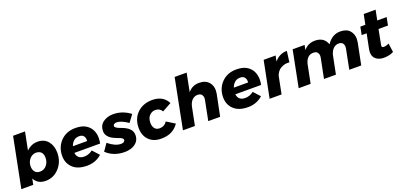

<svg xmlns="http://www.w3.org/2000/svg" viewBox="16 -1711 5617 2688"><g transform="rotate(-20 2825.0 -367.0)"><path d="M383 8Q263 8 215 -88L197 0H20L167 -742H345L292 -476Q365 -547 458 -547Q558 -547 613 -479Q668 -411 668 -309Q668 -175 585.5 -83.5Q503 8 383 8ZM352 -141Q413 -141 451 -187.5Q489 -234 489 -298Q489 -404 389 -410Q331 -410 291 -364.5Q251 -319 251 -253Q251 -205 276.5 -173Q302 -141 352 -141Z M1000 7Q862 7 789 -62.5Q716 -132 716 -239Q716 -370 800.5 -458Q885 -546 1022 -546Q1111.5 -546 1169.5 -514Q1229.5 -479 1256.8 -424Q1284 -369 1284 -305Q1284 -266 1275 -223H891Q904 -127 1007 -127Q1073 -127 1131 -172L1220 -75Q1129 7 1000 7ZM1116 -318 1117 -336Q1117 -371 1097 -395.5Q1077 -420 1032 -420Q983 -420 951 -391.2Q919 -362.5 904 -318Z M1561 7Q1396 7 1288 -96L1362 -202Q1463 -118 1550 -118Q1606 -118 1609 -158Q1609 -187 1531.5 -211.5Q1490 -226 1448 -250Q1417.5 -267.5 1394.8 -298.8Q1372 -330 1372 -371Q1372 -456 1434 -501.5Q1496 -547 1586 -547Q1721 -547 1839 -459L1761 -353Q1658 -423 1592 -423Q1571 -423 1555.5 -413.5Q1540 -404 1540 -386Q1540 -357 1622 -329Q1781 -275 1781 -169Q1781 -109 1751 -70.5Q1719 -30.5 1669.2 -11.8Q1619.5 7 1561 7Z M2108 6Q2022.5 6 1967.5 -27Q1909.5 -62.5 1882.8 -118.2Q1856 -174 1856 -240Q1856 -382 1944 -464.5Q2032 -547 2165 -547Q2329 -547 2394 -419L2258 -344Q2226 -400 2158 -400Q2110 -400 2072.5 -362.5Q2035 -325 2035 -253Q2035 -203 2059.5 -170.5Q2084 -138 2132 -138Q2204 -138 2244 -199L2367 -123Q2281 6 2108 6Z M2982 0H2805L2863 -294Q2866 -307 2866 -320Q2866 -352 2848 -374.5Q2830 -397 2787 -397Q2747 -397 2712.5 -368Q2678 -339 2661 -275L2606 0H2428L2574 -742H2753L2699 -469Q2763 -548 2866 -548Q2966 -548 3015 -484Q3052 -438 3052 -371Q3052 -350 3047 -320Z M3398 7Q3260 7 3187 -62.5Q3114 -132 3114 -239Q3114 -370 3198.5 -458Q3283 -546 3420 -546Q3509.5 -546 3567.5 -514Q3627.5 -479 3654.8 -424Q3682 -369 3682 -305Q3682 -266 3673 -223H3289Q3302 -127 3405 -127Q3471 -127 3529 -172L3618 -75Q3527 7 3398 7ZM3514 -318 3515 -336Q3515 -371 3495 -395.5Q3475 -420 3430 -420Q3381 -420 3349 -391.2Q3317 -362.5 3302 -318Z M3897 0H3719L3827 -541H4005L3988 -457Q4063 -548 4175 -548L4154 -385L4129 -386Q4072 -386 4022.5 -356.5Q3973 -327 3949 -261Z M5084 0H4906L4964 -294Q4967 -309 4967 -321Q4967 -352 4949 -374.5Q4931 -397 4888 -397Q4849 -397 4814.2 -367.2Q4779.5 -337.5 4762 -275L4707 0H4529L4588 -294Q4591 -307 4591 -320Q4591 -352 4573 -374.5Q4555 -397 4512 -397Q4461 -397 4428.8 -362.8Q4396.5 -328.5 4385 -275L4330 0H4152L4259 -541H4437L4423 -469Q4487 -548 4591 -548Q4728 -548 4768 -430Q4847 -548 4968 -548Q5061 -548 5107 -497Q5153 -446 5153 -373Q5153 -352 5148 -320Z M5421 8Q5351 8 5305.5 -27.5Q5260 -63 5260 -131Q5260 -152 5264 -172L5309 -397H5235L5258 -515H5333L5363 -665H5540L5510 -515H5650L5627 -397H5486Q5441 -170 5441 -164Q5441 -136 5470 -136Q5507 -136 5548 -157L5567 -25Q5503 8 5421 8Z"/></g></svg>

Font: Argentum Sans
Style: Bold Italic
Weight: 700
Italic angle: -11°
Designer: Julieta Ulanovsky (font), Cristiano Sobral (main changes and remaster)
Foundry: Julieta Ulanovsky (font), Cristiano Sobral (main changes and remaster)
Version: Version 2.007;June 15, 2022;FontCreator 14.0.0.2814 64-bit; 